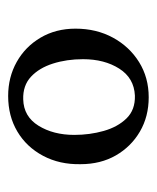

<svg xmlns="http://www.w3.org/2000/svg" viewBox="22 -778 376 459"><g transform="rotate(90 209.5 -548.0)"><path d="M209 -380Q164 -380 127.5 -400.5Q91 -421 69.5 -457.5Q48 -494 48 -541Q48 -591 69.5 -630.5Q91 -670 128 -693Q165 -716 212 -716Q258 -716 294 -695Q330 -674 351 -637.5Q372 -601 372 -553Q373 -503 352 -463.5Q331 -424 294 -402Q257 -380 209 -380ZM217 -416Q258 -417 280 -452.5Q302 -488 302 -538Q302 -575 292.5 -608.5Q283 -642 262.5 -663Q242 -684 208 -683Q166 -681 143.5 -645.5Q121 -610 121 -559Q121 -520 131.5 -487Q142 -454 163 -434.5Q184 -415 217 -416Z"/></g></svg>

Font: Lora
Style: Regular
Weight: 400
Designer: Olga Karpushina, Alexei Vanyashin (Cyrillic)
Foundry: Cyreal
Version: Version 3.005; ttfautohint (v1.8.4.7-5d5b)